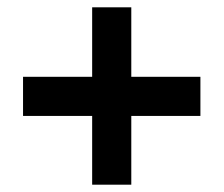

<svg xmlns="http://www.w3.org/2000/svg" viewBox="-20 -616 612 525"><path d="M339 -406H528V-299H339V-111H232V-299H43V-406H232V-596H339Z"/></svg>

Font: Noto Sans Adlam Unjoined
Style: Regular
Weight: 400
Designer: Mark Jamra, Neil Patel
Foundry: JamraPatel LLC
Version: Version 3.001